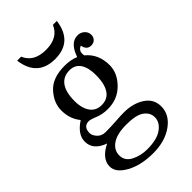

<svg xmlns="http://www.w3.org/2000/svg" viewBox="-276 -796 1100 1100"><g transform="rotate(-45 274.5 -245.5)"><path d="M275.4 217.8Q176.8 217.8 110.4 181.2Q43.9 144.5 43.9 95.2Q43.9 32.7 127 -8.8Q43.9 -38.1 43.9 -106.9Q43.9 -164.6 115.2 -210.9Q75.2 -259.3 75.2 -328.1Q75.2 -390.1 123.5 -443.1Q171.9 -496.1 269 -496.1Q320.8 -496.1 356 -480Q385.3 -566.9 445.3 -566.9Q469.7 -566.9 486.8 -551.3Q503.9 -535.6 503.9 -512.7Q503.9 -495.1 492.2 -482.4Q480.5 -469.7 460 -469.7Q424.3 -469.7 417 -512.2Q390.1 -500 390.1 -475.1Q390.1 -463.9 392.1 -458Q455.1 -406.2 455.1 -315.9Q455.1 -252 402.3 -198.5Q349.6 -145 270 -145Q226.6 -145 191.9 -159.4Q157.2 -173.8 142.1 -173.8Q99.1 -172.9 98.1 -123Q98.1 -102.1 117.2 -81.5Q136.2 -61 166 -61Q215.8 -61 254.2 -64Q292.5 -66.9 321.3 -66.9Q394.5 -66.9 445.8 -33.4Q497.1 0 497.1 60.5Q497.1 127.4 433.8 172.6Q370.6 217.8 275.4 217.8ZM261.2 -186Q302.2 -186 326.2 -212.4Q359.4 -249 359.4 -332Q359.4 -391.6 337.2 -424.8Q314.9 -458 271 -458Q220.7 -458 193.8 -421.1Q167 -384.3 167 -313Q167 -248.5 195.8 -214.4Q219.7 -186 261.2 -186ZM427.2 78.1Q427.2 41 393.8 16.6Q360.4 -7.8 282.2 -7.8Q206.1 -7.8 167 19Q127.9 45.9 127.9 88.4Q127.9 133.8 171.4 155.8Q214.8 177.7 266.1 177.7Q346.2 177.7 386.7 148.2Q427.2 118.7 427.2 78.1ZM259.3 -561Q117.7 -561 98.1 -709H130.4Q161.1 -635.3 259.3 -635.3Q357.4 -635.3 388.2 -709H419.9Q400.4 -561 259.3 -561Z"/></g></svg>

Font: Munson
Style: Regular
Weight: 400
Designer: Paul James MIller
Foundry: High-Logic / Made with FontCreator
Version: Version 2.10;May 5, 2019;FontCreator 11.5.0.2430 64-bit